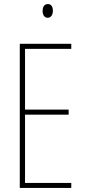

<svg xmlns="http://www.w3.org/2000/svg" viewBox="-20 -931 421 951"><path d="M217 -911C197 -911 191 -893 191 -877C191 -859 199 -843 216 -843C232 -843 242 -857 242 -878C242 -894 236 -911 217 -911ZM333 0V-25H104V-363H320V-388H104V-689H333V-714H78V0Z"/></svg>

Font: Noto Sans Arabic UI XCn Th
Style: Regular
Weight: 100
Width: 2
Designer: Monotype Design Team, Nadine Chahine and Nizar Qandah
Foundry: Monotype Imaging Inc.
Version: Version 2.010